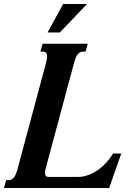

<svg xmlns="http://www.w3.org/2000/svg" viewBox="-36 -933 677 953"><path d="M388.7 -676.8H374Q365.2 -676.8 358.6 -671.9Q352.1 -667 346.9 -659.4Q341.8 -651.9 338.4 -642.6Q335 -633.3 332.5 -624.5L190.9 -97.2Q187 -84 187 -74.2Q187 -65.4 191.4 -60.1Q195.8 -54.7 207 -54.7H351.1Q372.1 -54.7 395.5 -62Q418.9 -69.3 441.7 -83.7Q464.4 -98.1 485.8 -119.9Q507.3 -141.6 524.9 -170.9H565.9L505.9 0H-16.1L-5.4 -39.1H8.8Q17.6 -39.1 24.2 -43.9Q30.8 -48.8 35.9 -56.4Q41 -64 44.4 -73.2Q47.9 -82.5 50.3 -91.3L193.4 -624.5Q195.3 -631.3 196.5 -638.7Q197.8 -646 197.8 -652.8Q197.8 -662.6 193.8 -669.7Q189.9 -676.8 179.2 -676.8H164.6L175.3 -715.8H399.4ZM277.3 -913.1H396L261.2 -772H200.2Z"/></svg>

Font: Arian AMU Serif
Style: Bold Italic
Weight: 700
Italic angle: -15°
Designer: Ruben Hakobyan (Tarumian)
Foundry: Ruben Hakobyan (Tarumian)
Version: Version 1.002